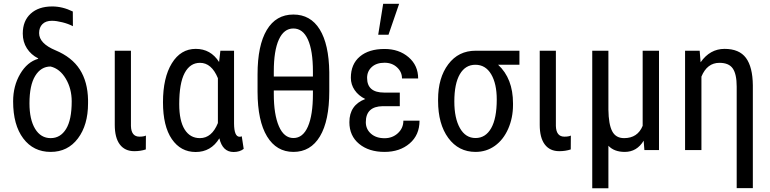

<svg xmlns="http://www.w3.org/2000/svg" viewBox="-20 -798 4095 1021"><path d="M101.1 -619.6Q101.1 -687 143.1 -725.3Q185.1 -763.7 257.8 -763.7Q312.5 -763.7 367.2 -736.8L367.7 -658.7Q343.8 -671.4 311.8 -679.4Q279.8 -687.5 255.9 -687.5Q223.6 -687.5 205.8 -669.9Q188 -652.3 188 -622.1Q188 -566.9 275.1 -530.5Q362.3 -494.1 404.3 -428.7Q446.3 -363.3 448.2 -267.1V-248.5Q448.2 -133.3 394.3 -61.8Q340.3 9.8 249.5 9.8Q157.7 9.8 103.8 -61.8Q49.8 -133.3 49.8 -258.8Q49.8 -341.3 87.4 -405Q125 -468.8 183.1 -485.4L182.6 -487.8Q145 -506.8 123 -541Q101.1 -575.2 101.1 -619.6ZM136.7 -248.5Q136.7 -162.6 166.7 -113Q196.8 -63.5 249.5 -63.5Q301.3 -63.5 331.3 -112.1Q361.3 -160.6 361.3 -258.8Q361.3 -326.7 329.8 -379.6Q298.3 -432.6 249 -444.3Q197.8 -444.3 167.2 -394.5Q136.7 -344.7 136.7 -248.5Z M676.3 -528.3V-128.4Q677.7 -71.3 721.7 -71.3Q744.1 -71.3 755.9 -77.1L755.4 -3.4Q727.5 5.9 694.3 5.9Q644 5.9 617.2 -29.8Q590.3 -65.4 590.3 -134.3V-528.3Z M1224.6 -528.3V-141.1Q1225.1 -70.8 1253.9 -70.8Q1260.7 -70.8 1265.6 -73.2L1275.9 -6.3Q1254.9 10.3 1222.2 10.3Q1163.6 10.3 1146.5 -62.5Q1102.1 10.3 1020.5 10.3Q940.9 10.3 893.8 -58.3Q846.7 -127 846.7 -254.4Q846.7 -384.8 893.8 -461.4Q940.9 -538.1 1021 -538.1Q1100.6 -538.1 1145 -468.3L1151.9 -528.3ZM933.1 -244.1Q933.1 -155.8 961.9 -109.6Q990.7 -63.5 1043 -63.5Q1106.4 -63.5 1138.7 -143.6V-382.3Q1105 -463.9 1043.5 -463.9Q990.7 -463.9 961.9 -409.7Q933.1 -355.5 933.1 -244.1Z M1731 -312.5Q1731 -155.8 1681.4 -73Q1631.8 9.8 1540.5 9.8Q1450.2 9.8 1400.1 -72.5Q1350.1 -154.8 1349.6 -309.1V-402.8Q1349.6 -556.6 1398.7 -638.7Q1447.8 -720.7 1540 -720.7Q1631.3 -720.7 1680.2 -641.6Q1729 -562.5 1731 -414.1ZM1436 -391.1H1644V-418Q1644 -528.8 1617.4 -587.6Q1590.8 -646.5 1540 -646.5Q1489.7 -646.5 1462.9 -587.6Q1436 -528.8 1436 -418ZM1644 -316.9H1436V-297.9Q1436 -189.5 1463.1 -126.7Q1490.2 -64 1540.5 -64Q1590.8 -64 1617.4 -125Q1644 -186 1644 -298.3Z M1925.3 -148.4Q1925.3 -111.3 1952.6 -87.2Q1980 -63 2024.9 -63Q2066.9 -63 2095.9 -89.8Q2125 -116.7 2125 -156.2H2210.9Q2210.9 -80.1 2158.4 -35.2Q2106 9.8 2024.9 9.8Q1941.4 9.8 1889.6 -33Q1837.9 -75.7 1837.9 -148.4Q1837.9 -239.3 1922.4 -271.5Q1886.2 -289.1 1866 -318.8Q1845.7 -348.6 1845.7 -384.3Q1845.7 -457 1893.6 -497.3Q1941.4 -537.6 2024.9 -537.6Q2101.6 -537.6 2152.6 -493.9Q2203.6 -450.2 2203.6 -380.9H2117.7Q2117.7 -415.5 2091.3 -439.9Q2064.9 -464.4 2024.9 -464.4Q1981.9 -464.4 1957 -441.7Q1932.1 -418.9 1932.1 -383.8Q1932.1 -305.7 2022.5 -305.7H2106V-233.4H2015.1Q1925.3 -231.9 1925.3 -148.4ZM2017.6 -777.8H2102.5L2045.9 -613.3H1991.2Z M2742.2 -453.6H2628.9Q2708 -380.4 2708 -248.5V-239.7Q2708 -171.4 2682.4 -113Q2656.7 -54.7 2611.6 -22.5Q2566.4 9.8 2508.8 9.8Q2418.5 9.8 2364 -64.2Q2309.6 -138.2 2309.6 -261.7V-269Q2309.6 -384.3 2363.8 -456.3Q2418 -528.3 2509.3 -528.3H2742.2ZM2396 -258.3Q2396 -169.4 2425.8 -116.7Q2455.6 -64 2508.8 -64Q2562 -64 2591.8 -116.2Q2621.6 -168.5 2621.6 -269Q2621.6 -353 2591.8 -403.3Q2562 -453.6 2507.8 -453.6Q2454.6 -453.6 2425.3 -403.3Q2396 -353 2396 -258.3Z M2936 -528.3V-128.4Q2937.5 -71.3 2981.4 -71.3Q3003.9 -71.3 3015.6 -77.1L3015.1 -3.4Q2987.3 5.9 2954.1 5.9Q2903.8 5.9 2877 -29.8Q2850.1 -65.4 2850.1 -134.3V-528.3Z M3215.3 -528.3V-214.8Q3216.3 -137.2 3235.4 -100.3Q3254.4 -63.5 3298.8 -63.5Q3370.6 -63.5 3397.5 -128.9V-528.3H3484.4V0H3406.7L3402.8 -49.8Q3366.7 9.8 3302.2 9.8Q3246.1 9.8 3215.3 -22.9V203.1H3129.4V-528.3Z M3700.7 -528.3 3705.6 -466.8Q3755.4 -538.1 3833 -538.1Q3911.1 -538.1 3946.8 -490Q3982.4 -441.9 3983.4 -344.2V202.6H3897.5V-337.4Q3897.5 -403.8 3876.7 -433.8Q3856 -463.9 3805.7 -463.9Q3740.2 -463.9 3710 -390.6V0H3623V-528.3Z"/></svg>

Font: Roboto Condensed
Style: Regular
Weight: 400
Designer: Google
Version: Version 2.001047; 2015